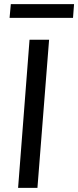

<svg xmlns="http://www.w3.org/2000/svg" viewBox="-20 -903 376 923"><path d="M67 0 122 -712H216L160 0ZM26 -817 32 -883H336L331 -817Z"/></svg>

Font: Muli Medium
Style: Italic
Weight: 500
Italic angle: -4.541°
Designer: Vernon Adams
Foundry: Vernon Adams
Version: Version 2.100; ttfautohint (v1.8.1.43-b0c9)